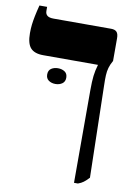

<svg xmlns="http://www.w3.org/2000/svg" viewBox="-96 -709 712 1010"><g transform="rotate(10 260.0 -203.5)"><path d="M372 240V-254Q372 -302 375.5 -331.5Q379 -361 388 -391V-393H96Q49 -393 28 -416.5Q7 -440 7 -495Q7 -520 9.5 -541Q12 -562 17 -587Q22 -612 31 -647H72V-625Q72 -609 82.5 -600.5Q93 -592 116 -592H424Q444 -592 453.5 -582Q463 -572 463 -548V-427Q451 -406 445.5 -387Q440 -368 439 -345.5Q438 -323 439 -289L450 199Q434 216 422 225Q410 234 393 240ZM134 -297Q134 -319 149 -329Q164 -339 185 -339Q206 -339 221 -329Q236 -319 236 -297Q236 -276 221 -265.5Q206 -255 185 -255Q164 -255 149 -265.5Q134 -276 134 -297Z"/></g></svg>

Font: Noto Serif Hebrew Black
Style: Regular
Weight: 900
Version: Version 2.003